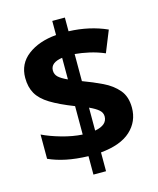

<svg xmlns="http://www.w3.org/2000/svg" viewBox="-120 -844 813 986"><g transform="rotate(-15 286.0 -350.5)"><path d="M253 -40Q188 -42 137 -52.5Q86 -63 44 -82V-211Q85 -191 143 -174.5Q201 -158 253 -155V-306Q176 -336 129.5 -364.5Q83 -393 63 -428Q43 -463 43 -512Q43 -587 101.5 -631.5Q160 -676 253 -684V-759H320V-686Q431 -682 522 -641L476 -527Q436 -544 395.5 -553Q355 -562 320 -565V-421Q374 -401 423 -377.5Q472 -354 502.5 -318Q533 -282 533 -223Q533 -150 480 -101Q427 -52 320 -42V58H253ZM253 -563Q190 -554 190 -512Q190 -491 205 -477Q220 -463 253 -448ZM320 -158Q386 -170 386 -216Q386 -236 369.5 -250.5Q353 -265 320 -280Z"/></g></svg>

Font: Noto Sans Medefaidrin
Style: Bold
Weight: 700
Designer: Dalton Maag Ltd
Foundry: Dalton Maag Ltd
Version: Version 1.002; ttfautohint (v1.8.4.7-5d5b)